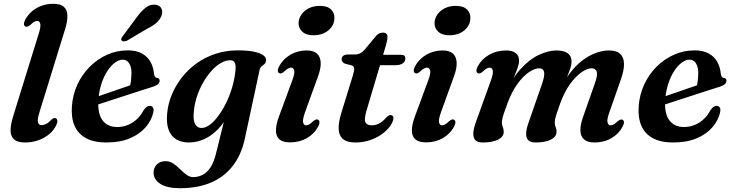

<svg xmlns="http://www.w3.org/2000/svg" viewBox="-20 -739 3867 1012"><path d="M324 -588 189.5 -152.5Q176 -109.5 180 -94.5Q184 -79.5 199 -79.5Q211 -79.5 224 -86.2Q237 -93 249.5 -107Q257.5 -114.5 263 -116.2Q268.5 -118 274 -115.5Q281 -112.5 282.2 -103.2Q283.5 -94 276.5 -79.5Q265 -53.5 240.5 -32.8Q216 -12 183 0Q150 12 112 12Q73.5 12 55 -3.5Q36.5 -19 35.8 -49Q35 -79 48.5 -123.5L184 -561Q196 -599 192.2 -613.8Q188.5 -628.5 176.5 -628.5Q169 -628.5 160.8 -624.2Q152.5 -620 141 -608.5Q131.5 -600.5 125.2 -598.8Q119 -597 113.5 -599.5Q106.5 -603 106.2 -612.5Q106 -622 113.5 -636Q127 -661 149 -679.8Q171 -698.5 199.5 -708.8Q228 -719 261 -719Q298 -719 316 -703.5Q334 -688 335.2 -658.5Q336.5 -629 324 -588Z M429 -208Q429 -208 447 -214Q465 -220 494 -230Q523 -240 556.2 -251.5Q589.5 -263 621.5 -274Q653.5 -285 677 -293L662.5 -275.5Q667 -290 669.8 -309.8Q672.5 -329.5 673 -355Q673 -386 660.8 -405.2Q648.5 -424.5 627.5 -424.5Q607 -424.5 586 -409Q565 -393.5 546.5 -365.5Q528 -337.5 515.2 -299.2Q502.5 -261 499 -216Q493 -143 519.5 -106.2Q546 -69.5 597.5 -69.5Q627 -69.5 653.2 -80Q679.5 -90.5 701.5 -110.8Q723.5 -131 737.5 -159Q747.5 -172 754.8 -176.8Q762 -181.5 770.5 -181Q780.5 -181 786.2 -172.2Q792 -163.5 787.5 -144.5Q778.5 -104.5 747.8 -68.5Q717 -32.5 665 -10.2Q613 12 540 12Q474.5 12 432.5 -11.2Q390.5 -34.5 372.5 -77.5Q354.5 -120.5 359 -180Q363.5 -240.5 388 -293.5Q412.5 -346.5 452.8 -387Q493 -427.5 544.5 -450.5Q596 -473.5 654 -473.5Q698.5 -473.5 728 -457.2Q757.5 -441 773 -413.2Q788.5 -385.5 791.5 -351.5Q792.5 -342.5 796.2 -336Q800 -329.5 806.5 -328.5Q814 -328 817.8 -324.2Q821.5 -320.5 821.5 -313.5Q821.5 -304.5 814 -296.5Q806.5 -288.5 785 -281.5Q764 -275 730 -264Q696 -253 656.5 -240.2Q617 -227.5 577.5 -214.5Q538 -201.5 505.2 -191Q472.5 -180.5 453 -174Q433.5 -167.5 433.5 -167.5ZM701 -648.5Q725 -681 748.5 -699.2Q772 -717.5 799 -714Q823.5 -711 831.2 -693.2Q839 -675.5 831 -655.5Q822 -633.5 803.2 -617.5Q784.5 -601.5 753.5 -586.5L649 -524.5Q640.5 -521 632.8 -521Q625 -521 621.5 -525.5Q617 -531 620.2 -537.8Q623.5 -544.5 629 -551Z M1270 -6Q1251.5 78.5 1206 136.5Q1160.5 194.5 1090.8 223.8Q1021 253 929 253Q860 253 824.8 230Q789.5 207 789.5 170.5Q789.5 145.5 806.5 128Q823.5 110.5 852.5 110.5Q875 110.5 893.8 123.2Q912.5 136 929.2 152.8Q946 169.5 963 182Q980 194.5 998 194.5Q1024.5 194.5 1048 182.5Q1071.5 170.5 1089.5 143.2Q1107.5 116 1118.5 70.5L1183 -191L1202 -179Q1180.5 -119.5 1145.5 -76.5Q1110.5 -33.5 1067 -10.8Q1023.5 12 974.5 12Q936.5 12 909 -4.5Q881.5 -21 868.8 -55Q856 -89 861 -141Q865.5 -191 885.2 -239.2Q905 -287.5 938 -330Q971 -372.5 1015.8 -404.8Q1060.5 -437 1115.5 -455.2Q1170.5 -473.5 1233.5 -473.5Q1285 -473.5 1318.5 -466.5Q1352 -459.5 1368 -447.5Q1384 -435.5 1382.5 -421Q1381 -407.5 1373.8 -401.2Q1366.5 -395 1358.5 -388.8Q1350.5 -382.5 1348 -369ZM1001.5 -148.5Q998.5 -116.5 1003.5 -98.2Q1008.5 -80 1018.8 -72.2Q1029 -64.5 1042 -64.5Q1063.5 -64.5 1086.2 -81.5Q1109 -98.5 1131 -128.5Q1153 -158.5 1171.8 -196.5Q1190.5 -234.5 1203.2 -277.2Q1216 -320 1220.5 -362.5Q1224.5 -393 1218 -407.2Q1211.5 -421.5 1194.5 -421.5Q1168.5 -421.5 1142.5 -406Q1116.5 -390.5 1092.5 -363.2Q1068.5 -336 1049 -301Q1029.5 -266 1017 -227Q1004.5 -188 1001.5 -148.5Z M1587.5 -146.5Q1574 -108.5 1577.8 -93.5Q1581.5 -78.5 1593.5 -78.5Q1601 -78.5 1609.2 -83Q1617.5 -87.5 1629 -98.5Q1638.5 -107 1644.8 -109Q1651 -111 1656.5 -108Q1663.5 -104.5 1663.8 -95Q1664 -85.5 1656.5 -71Q1636.5 -33.5 1597.5 -11Q1558.5 11.5 1509 11.5Q1471.5 11.5 1453.2 -4.2Q1435 -20 1434.5 -49.5Q1434 -79 1448.5 -120L1520.5 -315Q1534.5 -352.5 1530.8 -367.5Q1527 -382.5 1514.5 -382.5Q1507 -382.5 1498.8 -378.2Q1490.5 -374 1478.5 -362.5Q1469.5 -354.5 1463.2 -352.5Q1457 -350.5 1451.5 -353.5Q1444.5 -357 1444.2 -366.5Q1444 -376 1451.5 -390Q1471.5 -427.5 1510 -450.2Q1548.5 -473 1597 -473Q1631 -473 1649.5 -457.5Q1668 -442 1670.2 -411.5Q1672.5 -381 1656.5 -337ZM1632 -553Q1593 -553 1572.5 -572.8Q1552 -592.5 1554 -621Q1555.5 -644 1569.8 -663.8Q1584 -683.5 1608.5 -695.8Q1633 -708 1666 -708Q1707 -708 1726 -688Q1745 -668 1742.5 -639.5Q1741.5 -615.5 1727 -595.8Q1712.5 -576 1688.2 -564.5Q1664 -553 1632 -553Z M1832 -395 1799.5 -403Q1790 -406.5 1785.2 -413Q1780.5 -419.5 1780.5 -427.5Q1780.5 -439 1790 -445.5Q1799.5 -452 1815.5 -452H1852Q1866.5 -452 1878 -458Q1889.5 -464 1900.5 -475.5L1962.5 -550Q1971 -559.5 1979.8 -563.2Q1988.5 -567 1998.5 -567Q2010.5 -567 2016.5 -561Q2022.5 -555 2022.5 -544Q2022.5 -538 2020.5 -526.8Q2018.5 -515.5 2014.5 -501.5L1912 -156.5Q1898.5 -111 1906 -94.8Q1913.5 -78.5 1939.5 -78.5Q1959.5 -78.5 1977.8 -87.8Q1996 -97 2015.5 -119Q2023 -126.5 2028 -129.5Q2033 -132.5 2039 -132.5Q2046 -132.5 2050.2 -127.5Q2054.5 -122.5 2053.5 -113.5Q2051 -94 2034.8 -72.2Q2018.5 -50.5 1991.8 -31.2Q1965 -12 1929.5 0Q1894 12 1853 12Q1811 12 1789.2 -5Q1767.5 -22 1765.2 -56Q1763 -90 1778 -140.5L1840 -341.5Q1848.5 -369 1846.5 -380Q1844.5 -391 1832 -395ZM1949 -395.5 1966.5 -450H2095.5Q2116.5 -450 2116.5 -431Q2116.5 -414.5 2102.8 -405Q2089 -395.5 2065.5 -395.5Z M2304 -146.5Q2290.5 -108.5 2294.2 -93.5Q2298 -78.5 2310 -78.5Q2317.5 -78.5 2325.8 -83Q2334 -87.5 2345.5 -98.5Q2355 -107 2361.2 -109Q2367.5 -111 2373 -108Q2380 -104.5 2380.2 -95Q2380.5 -85.5 2373 -71Q2353 -33.5 2314 -11Q2275 11.5 2225.5 11.5Q2188 11.5 2169.8 -4.2Q2151.5 -20 2151 -49.5Q2150.5 -79 2165 -120L2237 -315Q2251 -352.5 2247.2 -367.5Q2243.5 -382.5 2231 -382.5Q2223.5 -382.5 2215.2 -378.2Q2207 -374 2195 -362.5Q2186 -354.5 2179.8 -352.5Q2173.5 -350.5 2168 -353.5Q2161 -357 2160.8 -366.5Q2160.5 -376 2168 -390Q2188 -427.5 2226.5 -450.2Q2265 -473 2313.5 -473Q2347.5 -473 2366 -457.5Q2384.5 -442 2386.8 -411.5Q2389 -381 2373 -337ZM2348.5 -553Q2309.5 -553 2289 -572.8Q2268.5 -592.5 2270.5 -621Q2272 -644 2286.2 -663.8Q2300.5 -683.5 2325 -695.8Q2349.5 -708 2382.5 -708Q2423.5 -708 2442.5 -688Q2461.5 -668 2459 -639.5Q2458 -615.5 2443.5 -595.8Q2429 -576 2404.8 -564.5Q2380.5 -553 2348.5 -553Z M2766.5 -94.5 2837 -297Q2852 -340.5 2847.8 -359.8Q2843.5 -379 2821.5 -379Q2798 -379 2767.2 -358Q2736.5 -337 2706.5 -295.5Q2676.5 -254 2654.5 -193.5Q2644 -165 2637.5 -146Q2631 -127 2628.2 -114.8Q2625.5 -102.5 2625.5 -94Q2625.5 -79.5 2630.2 -69Q2635 -58.5 2635 -44Q2635 -18.5 2605.5 -3.2Q2576 12 2524.5 12Q2485.5 12 2477.2 -15Q2469 -42 2488 -94.5L2567.5 -315Q2581 -352.5 2577.2 -367.5Q2573.5 -382.5 2561.5 -382.5Q2554 -382.5 2545.8 -378.2Q2537.5 -374 2525.5 -362.5Q2516 -354.5 2510 -352.5Q2504 -350.5 2498 -353.5Q2491 -357 2491 -366.5Q2491 -376 2498.5 -390Q2518.5 -427.5 2558 -450.2Q2597.5 -473 2647.5 -473Q2680 -473 2698 -459.5Q2716 -446 2716 -419.5Q2716 -404 2709.2 -384Q2702.5 -364 2691.5 -338.5Q2680.5 -313 2667.2 -280.5Q2654 -248 2641 -207.5L2634 -222.5Q2671.5 -317 2720.8 -371.8Q2770 -426.5 2820.5 -449.8Q2871 -473 2912.5 -473Q2953 -473 2973.2 -457.5Q2993.5 -442 2992.5 -411Q2992 -396 2985.8 -377.2Q2979.5 -358.5 2969.5 -334.5Q2959.5 -310.5 2947 -279.2Q2934.5 -248 2922 -207.5L2912 -222.5Q2940 -293 2974.8 -341.2Q3009.5 -389.5 3047.2 -418.5Q3085 -447.5 3121.5 -460.2Q3158 -473 3189 -473Q3231 -473 3250 -454Q3269 -435 3269 -400.8Q3269 -366.5 3252.5 -320.5L3191.5 -146Q3178 -108.5 3182.2 -93.5Q3186.5 -78.5 3198.5 -78.5Q3206.5 -78.5 3214.5 -83Q3222.5 -87.5 3234 -98.5Q3244 -106.5 3250 -108.5Q3256 -110.5 3261.5 -107.5Q3268.5 -104 3268.8 -94.5Q3269 -85 3261 -70.5Q3241.5 -33.5 3202.8 -10.8Q3164 12 3113.5 12Q3077 12 3058.8 -3.8Q3040.5 -19.5 3039.2 -49Q3038 -78.5 3052 -119L3114.5 -297Q3130.5 -340.5 3125.5 -359.8Q3120.5 -379 3098.5 -379Q3075 -379 3044.5 -357.8Q3014 -336.5 2984.2 -295.2Q2954.5 -254 2932.5 -193.5Q2922.5 -165 2916 -146Q2909.5 -127 2906.8 -114.8Q2904 -102.5 2904 -93.5Q2904 -79.5 2908.8 -69Q2913.5 -58.5 2913.5 -44Q2913.5 -18.5 2883.8 -3.2Q2854 12 2802.5 12Q2776.5 12 2764.5 0Q2752.5 -12 2753.2 -35.8Q2754 -59.5 2766.5 -94.5Z M3416.5 -208Q3416.5 -208 3434.5 -214Q3452.5 -220 3481.5 -230Q3510.5 -240 3543.8 -251.5Q3577 -263 3609 -274Q3641 -285 3664.5 -293L3650 -275.5Q3654.5 -290 3657.2 -309.8Q3660 -329.5 3660.5 -355Q3660.5 -386 3648.2 -405.2Q3636 -424.5 3615 -424.5Q3594.5 -424.5 3573.5 -409Q3552.5 -393.5 3534 -365.5Q3515.5 -337.5 3502.8 -299.2Q3490 -261 3486.5 -216Q3480.5 -143 3507 -106.2Q3533.5 -69.5 3585 -69.5Q3614.5 -69.5 3640.8 -80Q3667 -90.5 3689 -110.8Q3711 -131 3725 -159Q3735 -172 3742.2 -176.8Q3749.5 -181.5 3758 -181Q3768 -181 3773.8 -172.2Q3779.5 -163.5 3775 -144.5Q3766 -104.5 3735.2 -68.5Q3704.5 -32.5 3652.5 -10.2Q3600.5 12 3527.5 12Q3462 12 3420 -11.2Q3378 -34.5 3360 -77.5Q3342 -120.5 3346.5 -180Q3351 -240.5 3375.5 -293.5Q3400 -346.5 3440.2 -387Q3480.5 -427.5 3532 -450.5Q3583.5 -473.5 3641.5 -473.5Q3686 -473.5 3715.5 -457.2Q3745 -441 3760.5 -413.2Q3776 -385.5 3779 -351.5Q3780 -342.5 3783.8 -336Q3787.5 -329.5 3794 -328.5Q3801.5 -328 3805.2 -324.2Q3809 -320.5 3809 -313.5Q3809 -304.5 3801.5 -296.5Q3794 -288.5 3772.5 -281.5Q3751.5 -275 3717.5 -264Q3683.5 -253 3644 -240.2Q3604.5 -227.5 3565 -214.5Q3525.5 -201.5 3492.8 -191Q3460 -180.5 3440.5 -174Q3421 -167.5 3421 -167.5Z"/></svg>

Font: Fraunces SemiBold
Style: Italic
Weight: 600
Italic angle: -16°
Version: Version 1.000;[b76b70a41]